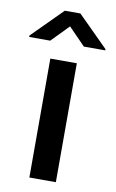

<svg xmlns="http://www.w3.org/2000/svg" viewBox="-122 -793 509 840"><g transform="rotate(10 132.0 -373.0)"><path d="M70.3 -528.3V0H188V-528.3ZM96.2 -745.6 -37.1 -611.8V-605.5H56.2L130.9 -682.1L205.6 -605.5H300.8V-610.8L165.5 -745.6Z"/></g></svg>

Font: Vazirmatn Medium
Style: Regular
Weight: 500
Designer: Saber Rastikerdar
Foundry: Saber Rastikerdar
Version: Version 33.003